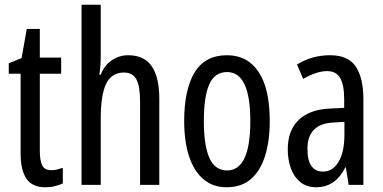

<svg xmlns="http://www.w3.org/2000/svg" viewBox="-20 -780 1616 810"><path d="M197 -62Q209 -62 221 -65Q233 -68 245 -72V-6Q229 1 211 5.5Q193 10 170 10Q117 10 92 -25.5Q67 -61 67 -133V-469H17V-513L71 -535L93 -658H148V-537H238V-469H148V-143Q148 -103 158 -82.5Q168 -62 197 -62Z M405 -545Q405 -501 399 -465H405Q420 -504 451.5 -525.5Q483 -547 520 -547Q589 -547 620.5 -500Q652 -453 652 -364V0H571V-348Q571 -416 555.5 -445Q540 -474 503 -474Q451 -474 428 -427Q405 -380 405 -279V0H324V-760H405Z M1118 -269Q1118 -186 1098.5 -123Q1079 -60 1039 -25Q999 10 936 10Q877 10 837 -25Q797 -60 777 -122.5Q757 -185 757 -269Q757 -402 801 -474.5Q845 -547 938 -547Q1024 -547 1071 -476.5Q1118 -406 1118 -269ZM840 -269Q840 -166 863.5 -113.5Q887 -61 938 -61Q1036 -61 1036 -269Q1036 -476 938 -476Q886 -476 863 -424.5Q840 -373 840 -269Z M1373 -547Q1449 -547 1481 -499Q1513 -451 1513 -362V0H1451L1439 -74H1437Q1395 10 1314 10Q1273 10 1246 -12.5Q1219 -35 1206.5 -71.5Q1194 -108 1194 -150Q1194 -230 1240 -274Q1286 -318 1371 -322L1432 -325V-360Q1432 -422 1415 -451Q1398 -480 1360 -480Q1316 -480 1259 -447L1233 -508Q1296 -547 1373 -547ZM1385 -263Q1277 -257 1277 -152Q1277 -103 1294 -79.5Q1311 -56 1342 -56Q1384 -56 1408.5 -97.5Q1433 -139 1433 -212V-266Z"/></svg>

Font: Noto Sans Khmer ExtraCondensed
Style: Regular
Weight: 400
Width: 2
Designer: Danh Hong and the Monotype Design Team
Foundry: Monotype Imaging Inc.
Version: Version 2.004; ttfautohint (v1.8.4.7-5d5b)